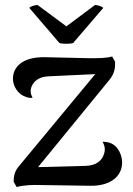

<svg xmlns="http://www.w3.org/2000/svg" viewBox="-20 -744 533 772"><path d="M274 -571 395 -712C392 -718 371 -724 362 -724L247 -638L131 -724C122 -724 100 -718 98 -712L219 -571C231 -567 262 -567 274 -571ZM418 -171C410 -173 402 -174 392 -174C400 -162 405 -143 398 -125C391 -100 369 -78 323 -77L133 -72L420 -423C440 -448 443 -467 443 -495L431 -517C409 -510 377 -510 338 -510L162 -514C72 -516 32 -476 32 -427C32 -401 49 -365 86 -354C94 -350 103 -350 111 -351C103 -365 100 -381 108 -398C116 -417 136 -435 173 -437L363 -446L58 -78C40 -58 35 -39 35 -13L47 8C76 0 113 -1 142 0L344 3C425 4 471 -36 471 -90C471 -116 458 -159 418 -171Z"/></svg>

Font: Arima Koshi Medium
Style: Regular
Weight: 500
Designer: Joana Correia and Natanael Gama
Foundry: NDISCOVER
Version: Version 1.019;PS 001.019;hotconv 1.0.88;makeotf.lib2.5.64775